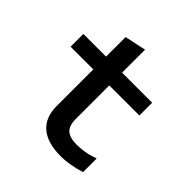

<svg xmlns="http://www.w3.org/2000/svg" viewBox="-178 -805 957 957"><g transform="rotate(45 300.0 -326.5)"><path d="M388 10Q294 10 245.5 -31.5Q197 -73 197 -153V-411H37V-501H197V-639L310 -663V-501H522V-411H310V-174Q310 -127 332.5 -107Q355 -87 403 -87Q429 -87 457.5 -91.5Q486 -96 523 -109V-13Q492 -3 456 3.5Q420 10 388 10Z"/></g></svg>

Font: Red Hat Mono Medium
Style: Regular
Weight: 500
Monospace: yes
Designer: Pentagram, MCKL
Foundry: Pentagram, MCKL
Version: Version 1.023; ttfautohint (v1.8.3)